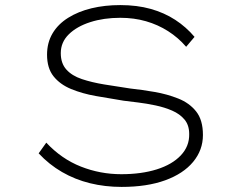

<svg xmlns="http://www.w3.org/2000/svg" viewBox="-20 -725 944 755"><path d="M458 10Q393 10 334 -4.5Q275 -19 224 -48.5Q173 -78 132 -122L162 -164Q222 -100 298 -70Q374 -40 457 -40Q536 -40 596.5 -59Q657 -78 691 -114Q725 -150 724 -198Q724 -233 705.5 -255Q687 -277 657 -290Q627 -303 591.5 -310.5Q556 -318 523 -322Q490 -326 466 -329Q410 -338 356.5 -347.5Q303 -357 259.5 -375Q216 -393 190.5 -425Q165 -457 165 -510Q165 -557 186.5 -593.5Q208 -630 248 -655Q288 -680 340 -692.5Q392 -705 453 -705Q519 -705 572.5 -690Q626 -675 669 -647Q712 -619 745 -580L712 -541Q681 -577 641 -602.5Q601 -628 554 -641.5Q507 -655 453 -655Q388 -655 335 -638Q282 -621 250.5 -590Q219 -559 219 -516Q219 -476 241 -451.5Q263 -427 302 -414Q341 -401 389.5 -393Q438 -385 492 -377Q538 -372 587.5 -363.5Q637 -355 681 -337.5Q725 -320 751.5 -286.5Q778 -253 778 -194Q778 -135 739.5 -88.5Q701 -42 629.5 -16Q558 10 458 10Z"/></svg>

Font: Lexend Zetta ExtraLight
Style: Regular
Weight: 250
Version: Version 1.007